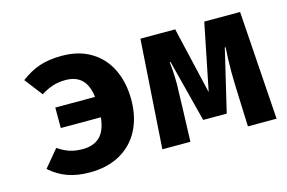

<svg xmlns="http://www.w3.org/2000/svg" viewBox="-77 -719 1355 906"><g transform="rotate(-15 600.0 -266.0)"><path d="M540 -264Q540 -181 507.5 -117.5Q475 -54 412.5 -18.5Q350 17 263 17Q202 17 155 0Q108 -17 69 -52L139 -136Q168 -116 195.5 -107Q223 -98 259 -98Q312 -98 342.5 -127Q373 -156 380 -221H184V-321H378Q365 -434 264 -434Q230 -434 201.5 -425Q173 -416 143 -397L76 -484Q121 -518 167 -533.5Q213 -549 277 -549Q359 -549 418.5 -513Q478 -477 509 -412.5Q540 -348 540 -264Z M1179 0H1039L1032 -181Q1030 -239 1030 -270Q1030 -335 1034 -388H1030L958 -84H843L765 -388H761Q767 -333 767 -278Q767 -257 765 -213L764 -175L758 0H621L656 -531H826L902 -204L968 -531H1143Z"/></g></svg>

Font: Fira Mono
Style: Bold
Weight: 700
Monospace: yes
Designer: Carrois Corporate & Edenspiekermann AG
Foundry: Carrois Corporate GbR & Edenspiekermann AG
Version: Version 3.206